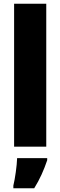

<svg xmlns="http://www.w3.org/2000/svg" viewBox="-20 -780 321 1021"><path d="M226 0V-760H55V0ZM231 72V61H71C70 100 60 171 51 207V221H162C192 173 213 125 231 72Z"/></svg>

Font: Noto Sans Gurmukhi Condensed Black
Style: Regular
Weight: 900
Width: 3
Designer: Jelle Bosma - Monotype Design Team
Foundry: Monotype Imaging Inc.
Version: Version 2.004